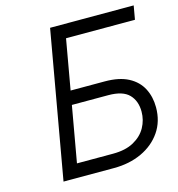

<svg xmlns="http://www.w3.org/2000/svg" viewBox="-105 -792 821 884"><g transform="rotate(-15 306.0 -350.0)"><path d="M89.5 0 213 -700H611.5L600 -634.5H271.5L229.5 -396.5H392Q461 -396.5 504.5 -373.5Q548 -350.5 568.8 -310.5Q589.5 -270.5 589.5 -220.5Q589.5 -153.5 555.5 -104Q521.5 -54.5 462.8 -27.2Q404 0 330 0ZM171 -65H343Q403 -65 442.2 -86.8Q481.5 -108.5 500.8 -143.5Q520 -178.5 520 -218.5Q520 -269.5 490.2 -300.2Q460.5 -331 391.5 -331H218Z"/></g></svg>

Font: Overpass Light
Style: Italic
Weight: 300
Italic angle: -10°
Designer: Delve Withrington, Dave Bailey, Thomas Jockin
Foundry: Delve Fonts LLC
Version: Version 4.000; ttfautohint (v1.8.3)